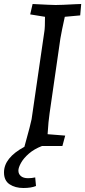

<svg xmlns="http://www.w3.org/2000/svg" viewBox="-68 -730 426 960"><path d="M-48 132Q-48 59 54 4Q87 -115 90 -134L154 -574Q157 -591 157 -646L83 -658L95 -710Q190 -705 210 -705Q238 -705 310 -709L338 -710L333 -653L256 -646Q240 -574 234 -538L180 -164Q174 -125 170 -59L258 -52L244 0H142Q103 15 76.5 38Q50 61 37 84.5Q24 108 24 123Q24 140 36.5 150.5Q49 161 72 161Q92 161 108 157L112 200Q88 210 49 210Q8 210 -20 191.5Q-48 173 -48 132Z"/></svg>

Font: Andada Pro
Style: Italic
Weight: 400
Italic angle: -7°
Designer: Carolina Giovagnoli
Foundry: Huerta Tipografica
Version: Version 3.005; ttfautohint (v1.8.4)